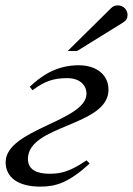

<svg xmlns="http://www.w3.org/2000/svg" viewBox="-20 -684 495 715"><path d="M232 -494H267L438 -600C450 -607 455 -616 455 -628C455 -648 439 -664 419 -664C409 -664 401 -661 394 -654ZM101 -348C147 -382 179 -393 231 -393C277 -393 302 -367 302 -335C302 -233 1 -203 1 -80C1 -23 48 11 130 11C189 11 236 -4 314 -75L302 -87C236 -41 200 -37 163 -37C121 -37 84 -50 84 -92C84 -220 384 -213 384 -350C384 -405 340 -441 273 -441C186 -441 129 -397 91 -361Z"/></svg>

Font: XITS
Style: Italic
Weight: 400
Italic angle: -16.33°
Designer: MicroPress Inc., with final additions and corrections provided by Coen Hoffman, Elsevier (retired)
Version: Version 1.107